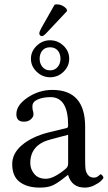

<svg xmlns="http://www.w3.org/2000/svg" viewBox="-20 -852 497 882"><path d="M210 -634.8Q187 -634.8 174.6 -619.9Q162.1 -605 162.1 -582Q162.1 -560.1 175 -544.4Q188 -528.8 210 -528.8Q231.9 -528.8 244.9 -544.4Q257.8 -560.1 257.8 -582Q257.8 -606 244.9 -620.4Q231.9 -634.8 210 -634.8ZM297.9 -582Q297.9 -547.9 272 -522.5Q246.1 -497.1 210 -497.1Q174.8 -497.1 148.4 -522.5Q122.1 -547.9 122.1 -582Q122.1 -616.2 148.4 -641.6Q174.8 -667 210 -667Q245.1 -667 271.5 -642.1Q297.9 -617.2 297.9 -582ZM293 -232.9 213.9 -211.9Q118.7 -188 119.1 -102.1Q119.1 -75.2 137.5 -53Q155.8 -30.8 190.9 -30.8Q226.1 -30.8 278.8 -74.2Q293 -84 293 -100.1ZM293 -47.9H291L271 -32.2Q237.8 -6.3 216.8 1.7Q195.8 9.8 162.1 9.8Q105 9.8 70.6 -16.1Q36.1 -42 36.1 -98.1Q36.1 -147.9 81.5 -186Q127 -224.1 201.2 -243.2L287.1 -264.2Q293 -266.1 293 -275.9Q293 -405.8 211.9 -405.8Q178.7 -405.8 153.8 -395.3Q128.9 -384.8 128.9 -363.8Q128.9 -349.6 130.9 -344.2Q133.8 -338.4 133.8 -326.2Q133.8 -314.9 121.8 -304Q109.9 -293 89.8 -293Q54.7 -293 55.2 -328.1Q55.2 -369.1 107.2 -404.1Q159.2 -439 220.2 -439Q371.1 -439 371.1 -270V-121.1Q371.1 -92.3 372.6 -77.1Q374 -62 383.5 -49.1Q393.1 -36.1 411.1 -36.1Q423.3 -36.1 432.1 -43.9Q440.9 -51.8 441.9 -51.8Q444.8 -51.8 450 -45.9Q455.1 -40 455.1 -35.2Q455.1 -32.2 444.6 -21.7Q434.1 -11.2 413.1 -0.7Q392.1 9.8 370.1 9.8Q310.1 10.3 293 -47.9ZM230.5 -830.1Q235.4 -832 241.7 -832Q266.6 -832 285.6 -811.5L288.1 -801.3L195.8 -703.1Q180.7 -686 171.9 -686Q167.5 -686 164.1 -689.7Q160.6 -693.4 160.6 -697.8Q160.6 -706.5 169.9 -723.1Z"/></svg>

Font: Linux Libertine Capitals
Style: Small Caps
Weight: 400
Designer: Philipp H. Poll
Foundry: Philipp H. Poll
Version: Version 5.1.3